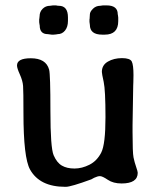

<svg xmlns="http://www.w3.org/2000/svg" viewBox="-20 -704 606 727"><path d="M128.9 -633.3 129.9 -642.6Q129.9 -659.2 141.4 -670.7Q152.8 -682.1 169.4 -682.1L180.7 -683.6H191.9Q197.8 -682.1 202.6 -682.1Q237.3 -682.1 237.3 -638.2V-625Q237.3 -602.1 226.3 -588.4Q215.3 -574.7 198.2 -574.7Q194.3 -573.7 192.9 -573.7L183.1 -572.8H175.8L161.1 -574.7Q130.4 -574.7 130.4 -607.4Q129.4 -610.4 129.4 -612.8L128.4 -620.1V-631.3ZM319.3 -632.8 320.3 -649.4Q320.3 -659.2 331.8 -670.7Q343.3 -682.1 359.4 -682.1L370.1 -683.6H383.3Q425.8 -683.6 425.8 -650.4Q426.8 -646.5 426.8 -645L427.7 -637.2V-624Q427.7 -572.8 376.5 -572.8H367.2Q320.3 -572.8 320.3 -609.9L318.8 -621.1V-630.9ZM501.5 -49.8Q501.5 -9.3 440.4 -9.3Q408.7 -9.3 388.2 -23.2Q367.7 -37.1 358.6 -37.1Q349.6 -37.1 336.4 -30.8L325.7 -24.9Q248.5 3.4 229 3.4Q228 3.4 227.1 3.4Q130.4 3.4 93.8 -62Q68.8 -106.9 68.8 -275.9Q68.8 -358.4 67.4 -378.4Q65.9 -398.4 55.2 -422.1Q44.4 -445.8 44.4 -456.1Q44.4 -483.4 96.7 -483.4Q154.3 -483.4 166 -440.4Q170.9 -422.9 170.9 -283.7Q170.9 -144.5 183.1 -116.2Q195.3 -87.9 214.4 -76.9Q233.4 -65.9 262 -65.9Q290.5 -65.9 318.8 -80.3Q347.2 -94.7 363.3 -126.2Q379.4 -157.7 379.4 -260.3Q379.4 -362.8 372.6 -394Q365.7 -425.3 365.7 -431.6Q365.7 -457.5 388.4 -470.7Q411.1 -483.9 441.9 -483.9Q472.7 -483.9 479 -470.9Q485.4 -458 485.4 -419.4L484.9 -392.6L484.4 -379.4L481.9 -230V-203.1Q481.9 -126 485.6 -107.9Q489.3 -89.8 495.4 -72.3Q501.5 -54.7 501.5 -49.8Z"/></svg>

Font: Averia Gruesa Libre
Style: Regular
Weight: 500
Italic angle: -1.70001°
Version: Version 1.001